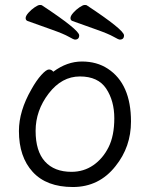

<svg xmlns="http://www.w3.org/2000/svg" viewBox="-20 -733 602 771"><path d="M194 -445Q249 -486 309 -486Q369 -486 413 -457Q506 -396 506 -245Q506 -143 444 -66Q378 18 272.5 18Q167 18 111.5 -42.5Q56 -103 56 -207Q56 -287 106 -374Q126 -410 146 -432Q166 -454 176.5 -454Q187 -454 194 -445ZM267 -43Q316 -43 354.5 -69.5Q393 -96 416 -142Q439 -188 439 -258Q439 -328 406.5 -377Q374 -426 301 -426Q228 -426 175.5 -357.5Q123 -289 123 -207.5Q123 -126 160.5 -84.5Q198 -43 267 -43ZM478 -591Q478 -574 461 -574Q456 -574 436 -585.5Q416 -597 368 -614Q320 -631 270 -649Q263 -652 263 -660.5Q263 -669 274 -681.5Q285 -694 299 -703.5Q313 -713 319.5 -713Q326 -713 328 -712Q478 -613 478 -591ZM298 -591Q298 -574 281 -574Q276 -574 256 -585.5Q236 -597 188 -614Q140 -631 90 -649Q83 -652 83 -660.5Q83 -669 94 -681.5Q105 -694 119 -703.5Q133 -713 139.5 -713Q146 -713 148 -712Q298 -613 298 -591Z"/></svg>

Font: QiushuiShotai
Style: Regular
Weight: 600
Designer: Fontworks Inc.
Foundry: Fontworks Inc.
Version: Version 1.250